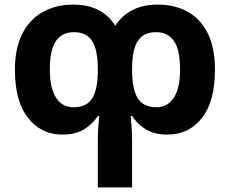

<svg xmlns="http://www.w3.org/2000/svg" viewBox="-20 -576 1001 836"><path d="M667 -556Q741 -556 797 -525Q853 -494 884.5 -431Q916 -368 916 -273Q916 -134 859 -62Q802 10 710 10Q651 10 614 -13.5Q577 -37 555 -71H549Q551 -49 553 -22Q555 5 555 37V240H406V37Q406 5 408 -22Q410 -49 412 -71H406Q384 -37 347 -13.5Q310 10 251 10Q160 10 102.5 -62Q45 -134 45 -273Q45 -368 78 -431Q111 -494 168.5 -525Q226 -556 299 -556Q424 -556 482 -464Q542 -556 667 -556ZM302 -436Q251 -436 224 -398Q197 -360 197 -273Q197 -191 224.5 -150Q252 -109 299 -109Q358 -109 382 -148.5Q406 -188 406 -271Q406 -361 380.5 -398.5Q355 -436 302 -436ZM659 -436Q606 -436 580.5 -398.5Q555 -361 555 -271Q555 -188 579.5 -148.5Q604 -109 662 -109Q709 -109 736.5 -150Q764 -191 764 -273Q764 -360 737 -398Q710 -436 659 -436Z"/></svg>

Font: Noto Sans IKEA
Style: Bold
Weight: 600
Designer: Monotype Design Team
Foundry: Monotype Imaging Inc.
Version: Version 2.001